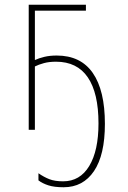

<svg xmlns="http://www.w3.org/2000/svg" viewBox="-20 -547 540 809"><path d="M248 242Q209 242 184 234Q159 226 142 213V183Q165 199 188 208Q211 217 246 217Q317 217 356 152.5Q395 88 395 -27Q395 -155 350 -221Q305 -287 216 -287Q187 -287 165 -281Q143 -275 127 -267V0H101V-527H342V-502H127V-294Q144 -302 167 -307.5Q190 -313 219 -313Q320 -313 371 -239.5Q422 -166 422 -25Q422 106 376 174Q330 242 248 242Z"/></svg>

Font: Noto Sans Mono ExtraCondensed Thin
Style: Regular
Weight: 100
Width: 2
Designer: Monotype Design Team
Foundry: Monotype Imaging Inc.
Version: Version 2.014; ttfautohint (v1.8.4.7-5d5b)